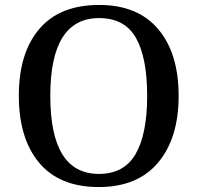

<svg xmlns="http://www.w3.org/2000/svg" viewBox="-20 -745 797 775"><path d="M56 -359Q56 -531 138.5 -628Q221 -725 380 -725Q536 -725 618.5 -627.5Q701 -530 701 -358Q701 -187 618 -88.5Q535 10 379 10Q220 10 138 -88Q56 -186 56 -359ZM574 -358Q574 -513 528.5 -592.5Q483 -672 380 -672Q183 -672 183 -358Q183 -43 379 -43Q481 -43 527.5 -123.5Q574 -204 574 -358Z"/></svg>

Font: Noto Serif Armenian Medium
Style: Regular
Weight: 500
Designer: Monotype Design team
Foundry: Monotype Imaging Inc.
Version: Version 1.000